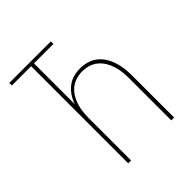

<svg xmlns="http://www.w3.org/2000/svg" viewBox="-200 -868 1001 1001"><g transform="rotate(-45 300.0 -367.5)"><path d="M171 0V-716H29V-735H335V-716H192V-415Q200 -439 214 -460.5Q228 -482 248 -498Q268 -514 293 -521Q318 -528 343 -528Q369 -528 394.5 -520.5Q420 -513 440 -497Q460 -481 473.5 -459Q487 -437 495 -412Q503 -387 506 -361.5Q509 -336 509 -310V0H488V-310Q488 -333 485.5 -356.5Q483 -380 476 -402.5Q469 -425 457 -445Q445 -465 427 -480Q409 -495 386.5 -502Q364 -509 340 -509Q317 -509 294 -502Q271 -495 253 -480Q235 -465 223 -445Q211 -425 204 -402.5Q197 -380 194.5 -356.5Q192 -333 192 -310V0Z"/></g></svg>

Font: Iosevka Aile Thin
Style: Regular
Weight: 100
Designer: Belleve Invis
Foundry: Belleve Invis
Version: Version 31.1.0; ttfautohint (v1.8.4)